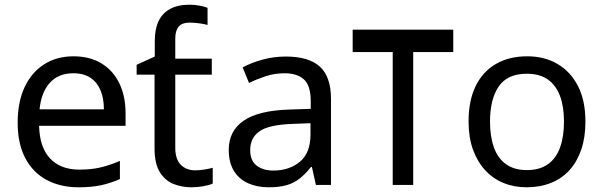

<svg xmlns="http://www.w3.org/2000/svg" viewBox="-20 -785 2559 815"><path d="M292 -546Q361 -546 410.5 -516Q460 -486 486.5 -431.5Q513 -377 513 -304V-251H146Q148 -160 192.5 -112.5Q237 -65 317 -65Q368 -65 407.5 -74.5Q447 -84 489 -102V-25Q448 -7 408 1.5Q368 10 313 10Q237 10 178.5 -21Q120 -52 87.5 -113.5Q55 -175 55 -264Q55 -352 84.5 -415Q114 -478 167.5 -512Q221 -546 292 -546ZM291 -474Q228 -474 191.5 -433.5Q155 -393 148 -321H421Q421 -367 407 -401Q393 -435 364.5 -454.5Q336 -474 291 -474Z M784 -765Q807 -765 827.5 -761Q848 -757 861 -752V-679Q852 -682 829.5 -685.5Q807 -689 784 -689Q753 -689 738.5 -672Q724 -655 724 -621V-536H879V-468H724V-158Q724 -109 747.5 -85.5Q771 -62 808 -62Q828 -62 849 -65.5Q870 -69 883 -73V-6Q869 1 843 5.5Q817 10 793 10Q751 10 715.5 -4.5Q680 -19 658 -55Q636 -91 636 -156V-468H560V-510L637 -545V-611Q637 -661 653 -695Q669 -729 702 -747Q735 -765 784 -765Z M1193 -545Q1291 -545 1338 -502Q1385 -459 1385 -365V0H1321L1304 -76H1300Q1277 -47 1252.5 -27.5Q1228 -8 1196.5 1Q1165 10 1120 10Q1072 10 1033.5 -7Q995 -24 973 -59.5Q951 -95 951 -149Q951 -229 1014 -272.5Q1077 -316 1208 -320L1299 -323V-355Q1299 -422 1270 -448Q1241 -474 1188 -474Q1146 -474 1108 -461.5Q1070 -449 1037 -433L1010 -499Q1045 -518 1093 -531.5Q1141 -545 1193 -545ZM1219 -259Q1119 -255 1080.5 -227Q1042 -199 1042 -148Q1042 -103 1069.5 -82Q1097 -61 1140 -61Q1208 -61 1253 -98.5Q1298 -136 1298 -214V-262Z M1904 -659V-564H1734V0H1647V-564H1477V-659Z M2465 -269Q2465 -202 2447.5 -150.5Q2430 -99 2397.5 -63Q2365 -27 2318.5 -8.5Q2272 10 2215 10Q2162 10 2117 -8.5Q2072 -27 2039 -63Q2006 -99 1987.5 -150.5Q1969 -202 1969 -269Q1969 -358 1999 -419.5Q2029 -481 2085 -513.5Q2141 -546 2218 -546Q2291 -546 2346.5 -513.5Q2402 -481 2433.5 -419.5Q2465 -358 2465 -269ZM2060 -269Q2060 -206 2076.5 -159.5Q2093 -113 2128 -88Q2163 -63 2217 -63Q2271 -63 2306 -88Q2341 -113 2357.5 -159.5Q2374 -206 2374 -269Q2374 -333 2357 -378Q2340 -423 2305.5 -447.5Q2271 -472 2216 -472Q2134 -472 2097 -418Q2060 -364 2060 -269Z"/></svg>

Font: usinhala05
Style: Book
Weight: 400
Designer: Jelle Bosma - Monotype Design Team
Foundry: Monotype Imaging Inc.
Version: Version 2.003